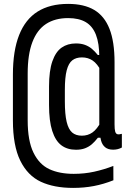

<svg xmlns="http://www.w3.org/2000/svg" viewBox="-20 -745 660 971"><path d="M324.5 -653.5Q258.3 -653.5 212.8 -623.8Q167.3 -594 143.7 -531.8Q120 -469.5 120 -373.3V-136.8Q120 -33 149.2 26.8Q178.3 86.5 229.2 110.3Q280.2 134.2 352.8 134.2Q406.8 134.2 455.7 123.5Q504.5 112.8 553.2 94.2L553.5 166.7Q504.3 186.3 454.8 195.8Q405.3 205.3 349.7 205.3Q253.3 205.3 186.5 174.2Q119.7 143 82.5 67.4Q45.3 -8.2 45.3 -136.5V-368Q45.3 -488.5 76.8 -568Q108.2 -647.5 170.2 -686.4Q232.2 -725.3 324.5 -725.3Q405 -725.3 456.7 -694.6Q508.3 -663.8 533.8 -599Q559.3 -534.2 559.3 -429.8V-115.8Q559.3 -91 562.5 -79.8Q565.7 -68.7 573.5 -66.3Q581.3 -64 596.3 -68.2V1Q576.8 12 552.2 12Q526.5 12 511.5 -0.5Q496.5 -13 490.8 -35.1Q485 -57.2 486 -90H482.2V-455.3Q482.2 -525.5 465.2 -569.2Q448.2 -612.8 413.5 -633.2Q378.8 -653.5 324.5 -653.5ZM364.2 -525.3Q389.8 -525.3 409.4 -518.2Q429 -511 444.1 -498.5Q459.2 -486 474.8 -466.7H492.5V-384Q472 -423 448.6 -438.8Q425.2 -454.7 394.5 -454.7Q364.7 -454.7 345.8 -440.1Q326.8 -425.5 317.4 -389.5Q308 -353.5 308 -290V-232.7Q308 -166.7 317.1 -128.8Q326.2 -91 344.8 -74.9Q363.5 -58.8 394.3 -58.8Q424.2 -58.8 447.4 -75Q470.7 -91.2 492.5 -132V-48.3H475Q459.2 -28.2 444.5 -15.5Q429.8 -2.8 410.2 4.8Q390.7 12.3 364.2 12.3Q320.2 12.3 290.2 -10.3Q260.2 -33 244.1 -83.1Q228 -133.2 228 -214V-307.3Q228 -386.7 244.8 -435Q261.7 -483.3 291.8 -504.3Q321.8 -525.3 364.2 -525.3Z"/></svg>

Font: Monaspace Neon Var
Style: Regular
Weight: 400
Designer: Riley Cran and the Lettermatic Team
Version: Version 1.000 (Monaspace Neon Var)